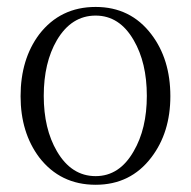

<svg xmlns="http://www.w3.org/2000/svg" viewBox="-20 -504 540 542"><path d="M250 -484.4Q150.4 -484.4 90.8 -407.2Q38.1 -336.9 38.1 -232.4Q38.1 -129.9 90.8 -59.6Q150.4 17.6 250 17.6Q348.6 17.6 407.2 -59.6Q460.9 -129.9 460.9 -232.4Q460.9 -336.9 407.2 -407.2Q348.6 -484.4 250 -484.4ZM250 -460Q317.4 -460 357.4 -390.6Q394.5 -327.1 394.5 -233.4Q394.5 -140.6 357.4 -77.1Q317.4 -6.8 250 -6.8Q181.6 -6.8 140.6 -77.1Q103.5 -140.6 103.5 -233.4Q103.5 -327.1 140.6 -390.6Q181.6 -460 250 -460Z"/></svg>

Font: BatangChe
Style: Regular
Weight: 400
Monospace: yes
Version: Version 2.21